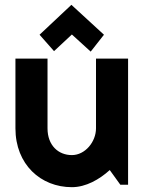

<svg xmlns="http://www.w3.org/2000/svg" viewBox="-20 -766 602 796"><path d="M479 0H511V-523H378V-234C378 -178 333 -123 278 -123C222 -123 177 -163 177 -234V-523H44V-234C44 -84 149 10 278 10C336 10 392 -22 435 -61ZM204 -554 278 -623 356 -552 411 -622 276 -746 144 -622Z"/></svg>

Font: Righteous
Style: Regular
Weight: 400
Designer: Astigmatic (AOETI)
Foundry: Astigmatic (AOETI)
Version: Version 1.000